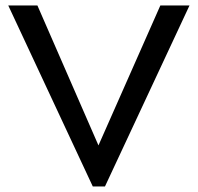

<svg xmlns="http://www.w3.org/2000/svg" viewBox="-20 -674 715 694"><path d="M315.4 0 9.8 -654.3H115.2L335.9 -148.4L559.6 -654.3H665L359.4 0Z"/></svg>

Font: Sen
Style: Regular
Weight: 400
Designer: Kosal Sen, Philatype
Foundry: Philatype
Version: Version 2.000;gftools[0.9.31]